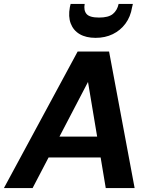

<svg xmlns="http://www.w3.org/2000/svg" viewBox="-43 -964 775 984"><path d="M-23 0 355 -700H516L647 0H499L408 -544L124 0ZM109 -157 164 -264H537L554 -157ZM447 -770Q398 -770 365.5 -789Q333 -808 319.5 -843.5Q306 -879 315 -927L319 -944H391Q385 -911 400.5 -892.5Q416 -874 465 -874Q513 -874 535.5 -892.5Q558 -911 565 -944H638L634 -927Q626 -878 600 -843Q574 -808 535 -789Q496 -770 447 -770Z"/></svg>

Font: DM Sans 18pt ExtraBold
Style: Italic
Weight: 800
Italic angle: -10°
Designer: Colophon Foundry, Jonny Pinhorn
Foundry: Colophon Foundry
Version: Version 4.004;gftools[0.9.30]